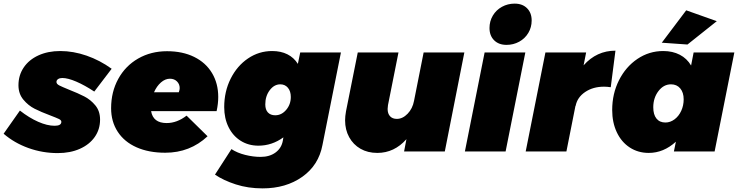

<svg xmlns="http://www.w3.org/2000/svg" viewBox="-43 -837 4079 1061"><path d="M-23 -98 67 -226Q118 -186 168 -164Q218 -142 259 -142Q296 -142 296 -164Q296 -173 282.5 -179.5Q269 -186 235 -199Q184 -218 148.5 -236Q113 -254 86 -286.5Q59 -319 59 -366Q59 -421 88 -464Q117 -507 169.5 -531Q222 -555 290 -555Q362 -555 435.5 -529.5Q509 -504 574 -457L478 -331Q425 -366 378.5 -386Q332 -406 301 -406Q287 -406 278 -400Q269 -394 269 -384Q269 -373 284.5 -365Q300 -357 337 -342Q388 -322 423 -304Q458 -286 484 -254.5Q510 -223 510 -176Q510 -122 480.5 -80Q451 -38 398 -14.5Q345 9 276 9Q192 9 114 -19Q36 -47 -23 -98Z M1163 -301Q1163 -264 1154 -223H792Q803 -157 878 -157Q935 -157 988 -198L1104 -84Q1007 7 870 7Q779 7 711.5 -23Q644 -53 607.5 -109Q571 -165 571 -239Q571 -329 610.5 -401Q650 -473 720.5 -513.5Q791 -554 880 -554Q966 -554 1030 -522.5Q1094 -491 1128.5 -433.5Q1163 -376 1163 -301ZM950 -350Q950 -372 935 -387Q920 -402 896 -402Q870 -402 846.5 -381.5Q823 -361 808 -327H945Q950 -340 950 -350Z M1145 128 1236 -13Q1268 8 1312 19Q1356 30 1397 30Q1447 30 1480 5.5Q1513 -19 1520 -60L1523 -78Q1460 -32 1385 -32Q1330 -32 1287 -59Q1244 -86 1220 -134.5Q1196 -183 1196 -245Q1196 -331 1231.5 -402Q1267 -473 1327.5 -514Q1388 -555 1461 -555Q1509 -555 1545 -537Q1581 -519 1603 -484L1616 -547H1841L1739 -36Q1718 76 1627.5 140Q1537 204 1408 204Q1328 204 1260 182Q1192 160 1145 128ZM1564 -301Q1564 -333 1548 -352Q1532 -371 1506 -371Q1472 -371 1447.5 -338.5Q1423 -306 1423 -260Q1423 -231 1437.5 -215.5Q1452 -200 1478 -200Q1513 -200 1538.5 -230Q1564 -260 1564 -301Z M1864 -172Q1864 -194 1869 -222L1934 -547H2159L2101 -256Q2099 -242 2099 -235Q2099 -209 2112.5 -194.5Q2126 -180 2150 -180Q2182 -180 2209.5 -208.5Q2237 -237 2245 -280L2298 -547H2523L2415 0H2190L2203 -68Q2136 8 2042 8Q1989 8 1949 -15Q1909 -38 1886.5 -79Q1864 -120 1864 -172Z M2895 -724Q2895 -686 2876.5 -655Q2858 -624 2826 -606.5Q2794 -589 2756 -589Q2713 -589 2687.5 -614.5Q2662 -640 2662 -682Q2662 -720 2680.5 -751Q2699 -782 2731 -799.5Q2763 -817 2801 -817Q2844 -817 2869.5 -791.5Q2895 -766 2895 -724ZM2860 -547 2751 0H2526L2635 -547Z M3358 -557 3332 -355Q3312 -358 3295 -358Q3234 -358 3190.5 -328.5Q3147 -299 3138 -252H3137L3087 0H2862L2971 -547H3196L3182 -476Q3254 -557 3358 -557Z M3749 -780 3918 -720 3756 -591 3614 -601ZM3340 -229Q3340 -319 3377.5 -393.5Q3415 -468 3479.5 -511.5Q3544 -555 3622 -555Q3674 -555 3713.5 -534.5Q3753 -514 3776 -475L3790 -547H4015L3906 0H3681L3692 -54Q3624 8 3542 8Q3483 8 3437 -22Q3391 -52 3365.5 -106Q3340 -160 3340 -229ZM3735 -288Q3735 -326 3716 -348.5Q3697 -371 3665 -371Q3624 -371 3595.5 -333.5Q3567 -296 3567 -244Q3567 -204 3584.5 -182Q3602 -160 3634 -160Q3661 -160 3684.5 -177.5Q3708 -195 3721.5 -224.5Q3735 -254 3735 -288Z"/></svg>

Font: TypoPRO Montserrat
Style: Italic
Weight: 900
Italic angle: -11.3°
Designer: Julieta Ulanovsky
Foundry: Julieta Ulanovsky
Version: Version 6.001